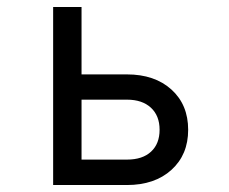

<svg xmlns="http://www.w3.org/2000/svg" viewBox="-20 -531 656 551"><path d="M132.5 0V-511H214V-317.5H344Q424 -317.5 472 -274Q520 -230.5 520 -158.5Q520 -87 472 -43.5Q424 0 344 0ZM214 -73H344.5Q389 -73 413.5 -95.8Q438 -118.5 438 -158.5Q438 -199 413 -222Q388 -245 344.5 -245H214Z"/></svg>

Font: Overpass Mono
Style: Regular
Weight: 400
Designer: Delve Withrington, Dave Bailey
Foundry: Delve Fonts LLC
Version: Version 4.000